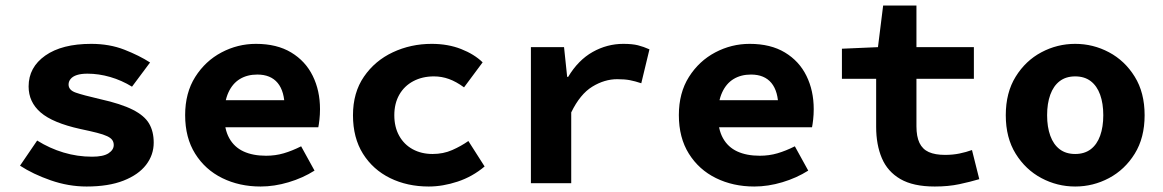

<svg xmlns="http://www.w3.org/2000/svg" viewBox="-20 -668 4240 700"><path d="M295.6 12Q229.7 12 164.8 -10.6Q100 -33.2 53 -64L115.5 -155.6Q161.1 -127 211.7 -111.9Q262.3 -96.7 315.8 -96.7Q356.7 -96.7 375.7 -109.2Q394.7 -121.7 394.7 -139.4Q394.7 -149.8 389.2 -157.6Q383.7 -165.4 370.4 -171.6Q357.1 -177.9 333.5 -183.9Q310 -189.9 273 -197.7Q172.3 -219.9 128.3 -257.9Q84.3 -295.9 84.3 -352.8Q84.3 -422.6 145.1 -465.4Q205.9 -508.1 312.5 -508.1Q379.1 -508.1 433.6 -486.8Q488.1 -465.4 527.1 -440.2L461.3 -352Q423.7 -375.1 381.8 -387.3Q339.9 -399.4 298.9 -399.4Q275.7 -399.4 260.6 -394.5Q245.5 -389.7 237.8 -380.5Q230 -371.4 230 -359.8Q230 -339.5 256 -330.4Q282 -321.2 344.6 -306.7Q421.2 -289.7 464 -268Q506.7 -246.4 523.5 -217.6Q540.4 -188.8 540.4 -148Q540.4 -103.1 512.5 -66.9Q484.7 -30.8 430.1 -9.4Q375.6 12 295.6 12Z M930 12Q852.7 12 790.3 -18.7Q727.9 -49.4 691.5 -107.7Q655 -165.9 655 -248.3Q655 -329.5 691.8 -387.6Q728.6 -445.7 787.6 -476.9Q846.7 -508.1 913.1 -508.1Q989.6 -508.1 1041.6 -476.7Q1093.7 -445.3 1120.2 -391.4Q1146.7 -337.6 1146.7 -270Q1146.7 -250.2 1144.6 -231.8Q1142.5 -213.4 1140.5 -204.1H764.1V-302.8H1041L1017.8 -274.7Q1017.8 -334.7 992.4 -365.5Q967 -396.2 918 -396.2Q881.7 -396.2 854.7 -380Q827.7 -363.7 812.7 -330.8Q797.6 -297.8 797.6 -248.3Q797.6 -196.9 815.8 -164.3Q833.9 -131.6 867.9 -115.9Q901.9 -100.2 950.1 -100.2Q984 -100.2 1014.4 -109.1Q1044.9 -118 1077.9 -134.6L1126.7 -46Q1084.2 -19.1 1032.3 -3.6Q980.3 12 930 12Z M1543.1 12Q1464.9 12 1402.3 -18.7Q1339.7 -49.5 1303.3 -107.5Q1266.9 -165.6 1266.9 -247.9Q1266.9 -330.4 1306.9 -388.5Q1346.8 -446.7 1412.3 -477.4Q1477.8 -508.1 1553.8 -508.1Q1613.1 -508.1 1661 -489.3Q1709 -470.5 1739.6 -440.7L1671.8 -349.5Q1643.3 -370.4 1616.7 -380Q1590.1 -389.5 1562 -389.5Q1519.7 -389.5 1486.9 -372.1Q1454 -354.7 1435.8 -322.8Q1417.6 -290.8 1417.6 -247.9Q1417.6 -205 1435.3 -173.1Q1453 -141.2 1484.6 -123.9Q1516.3 -106.6 1557.1 -106.6Q1596.4 -106.6 1628.8 -121Q1661.2 -135.3 1687.6 -153.9L1746.8 -61.1Q1702.6 -23.8 1648.4 -5.9Q1594.3 12 1543.1 12Z M1915.6 0V-496.1H2036.4L2047.8 -387.7H2051.4Q2088 -448.8 2140.7 -478.5Q2193.4 -508.1 2252.4 -508.1Q2285.3 -508.1 2305.9 -502.9Q2326.4 -497.7 2347.8 -488.1L2318 -364.5Q2295.1 -372.1 2276.4 -375.7Q2257.6 -379.3 2230.3 -379.3Q2184 -379.3 2139.5 -352.1Q2095 -324.9 2062.6 -258.2V0Z M2730 12Q2652.7 12 2590.3 -18.7Q2527.9 -49.4 2491.5 -107.7Q2455 -165.9 2455 -248.3Q2455 -329.5 2491.8 -387.6Q2528.6 -445.7 2587.6 -476.9Q2646.7 -508.1 2713.1 -508.1Q2789.6 -508.1 2841.6 -476.7Q2893.7 -445.3 2920.2 -391.4Q2946.7 -337.6 2946.7 -270Q2946.7 -250.2 2944.6 -231.8Q2942.5 -213.4 2940.5 -204.1H2564.1V-302.8H2841L2817.8 -274.7Q2817.8 -334.7 2792.4 -365.5Q2767 -396.2 2718 -396.2Q2681.7 -396.2 2654.7 -380Q2627.7 -363.7 2612.7 -330.8Q2597.6 -297.8 2597.6 -248.3Q2597.6 -196.9 2615.8 -164.3Q2633.9 -131.6 2667.9 -115.9Q2701.9 -100.2 2750.1 -100.2Q2784 -100.2 2814.4 -109.1Q2844.9 -118 2877.9 -134.6L2926.7 -46Q2884.2 -19.1 2832.3 -3.6Q2780.3 12 2730 12Z M3388.2 12Q3309.3 12 3262.5 -15.3Q3215.7 -42.6 3195 -91.6Q3174.3 -140.5 3174.3 -205.6V-380.8H3049.5V-490.4L3180.9 -496.1L3199.8 -647.8H3321.2V-496.1H3530.6V-380.8H3321.2V-207.5Q3321.2 -170.3 3332.2 -147.1Q3343.2 -124 3366.2 -113.6Q3389.3 -103.3 3425.4 -103.3Q3453.9 -103.3 3478 -108.3Q3502 -113.2 3523.7 -121L3550.3 -14.8Q3517.3 -5 3477.6 3.5Q3437.8 12 3388.2 12Z M3900 12Q3834.5 12 3776.8 -18.7Q3719 -49.5 3683 -107.5Q3646.9 -165.6 3646.9 -247.9Q3646.9 -330.4 3683 -388.5Q3719 -446.7 3776.8 -477.4Q3834.5 -508.1 3900 -508.1Q3965.5 -508.1 4023.2 -477.4Q4081 -446.7 4117 -388.5Q4153.1 -330.4 4153.1 -247.9Q4153.1 -165.6 4117 -107.5Q4081 -49.5 4023.2 -18.7Q3965.5 12 3900 12ZM3900 -106.6Q3933.9 -106.6 3956.7 -123.9Q3979.4 -141.2 3990.9 -173.1Q4002.4 -205 4002.4 -247.9Q4002.4 -290.8 3990.9 -322.8Q3979.4 -354.7 3956.7 -372.1Q3933.9 -389.5 3900 -389.5Q3866.1 -389.5 3843.4 -372.1Q3820.7 -354.7 3809.2 -322.8Q3797.6 -290.8 3797.6 -247.9Q3797.6 -205 3809.2 -173.1Q3820.7 -141.2 3843.4 -123.9Q3866.1 -106.6 3900 -106.6Z"/></svg>

Font: Source Code Pro ExtraLight
Style: Regular
Weight: 200
Monospace: yes
Designer: Paul D. Hunt, Teo Tuominen
Foundry: Adobe
Version: Version 1.026;hotconv 1.1.0;makeotfexe 2.6.0